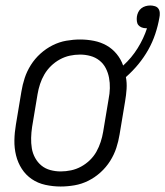

<svg xmlns="http://www.w3.org/2000/svg" viewBox="-20 -672 603 700"><path d="M201 8Q173 8 145.5 2Q118 -4 96 -19Q74 -34 59.5 -56.5Q45 -79 38.5 -105.5Q32 -132 32.5 -160.5Q33 -189 38 -218L58 -338Q62 -363 70 -387.5Q78 -412 92.5 -435Q107 -458 127.5 -476.5Q148 -495 172 -507Q196 -519 221.5 -523.5Q247 -528 272 -528Q298 -528 323 -523Q348 -518 369 -506Q390 -494 405.5 -475Q421 -456 429 -433Q460 -461 482 -496.5Q504 -532 516 -569H513Q504 -569 496.5 -572Q489 -575 484.5 -580.5Q480 -586 479 -594.5Q478 -603 479 -611Q480 -619 484 -627.5Q488 -636 495 -641.5Q502 -647 510.5 -649.5Q519 -652 528 -652Q536 -652 544.5 -649.5Q553 -647 557.5 -640.5Q562 -634 562.5 -625Q563 -616 561 -607Q556 -578 546 -548Q536 -518 520.5 -490.5Q505 -463 484.5 -438Q464 -413 439 -391Q443 -370 441.5 -347.5Q440 -325 436 -302L416 -182Q412 -157 404 -132.5Q396 -108 381.5 -85Q367 -62 346.5 -43.5Q326 -25 302 -13Q278 -1 252 3.5Q226 8 201 8ZM201 -47Q220 -47 239 -51Q258 -55 275.5 -64.5Q293 -74 307.5 -88Q322 -102 331.5 -119Q341 -136 347 -154.5Q353 -173 356 -191L376 -311Q380 -331 380.5 -350.5Q381 -370 377.5 -388.5Q374 -407 365.5 -423.5Q357 -440 342.5 -451.5Q328 -463 309.5 -468Q291 -473 272 -473Q253 -473 234.5 -469Q216 -465 198.5 -455.5Q181 -446 166.5 -432Q152 -418 142 -401Q132 -384 126 -365.5Q120 -347 117 -329L97 -209Q94 -189 93.5 -169.5Q93 -150 96 -131.5Q99 -113 108 -96.5Q117 -80 131 -68.5Q145 -57 163.5 -52Q182 -47 201 -47Z"/></svg>

Font: Iosevka Light Oblique
Style: Regular
Weight: 300
Italic angle: -9°
Monospace: yes
Designer: Belleve Invis
Foundry: Belleve Invis
Version: Version 32.5.0; ttfautohint (v1.8.4)